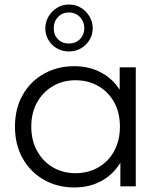

<svg xmlns="http://www.w3.org/2000/svg" viewBox="-20 -822 718 847"><path d="M308 5Q233 5 173.5 -29Q114 -63 80 -123.5Q46 -184 46 -263Q46 -343 80 -403Q114 -463 173.5 -496.5Q233 -530 308 -530Q377 -530 431.5 -499Q486 -468 518.5 -408.5Q551 -349 551 -263Q551 -178 519 -118Q487 -58 432.5 -26.5Q378 5 308 5ZM313 -58Q369 -58 413.5 -83.5Q458 -109 483.5 -155.5Q509 -202 509 -263Q509 -325 483.5 -371Q458 -417 413.5 -442.5Q369 -468 313 -468Q258 -468 214 -442.5Q170 -417 144 -371Q118 -325 118 -263Q118 -202 144 -155.5Q170 -109 214 -83.5Q258 -58 313 -58ZM511 0V-158L518 -264L508 -370V-525H579V0ZM284 -595Q254 -595 230.5 -609Q207 -623 193.5 -646Q180 -669 180 -697Q180 -725 194 -749Q208 -773 231.5 -787.5Q255 -802 284 -802Q314 -802 337.5 -787.5Q361 -773 375 -749Q389 -725 389 -697Q389 -669 375 -646Q361 -623 337.5 -609Q314 -595 284 -595ZM284 -630Q314 -630 333 -649.5Q352 -669 352 -697Q352 -726 333 -746.5Q314 -767 284 -767Q255 -767 236 -747Q217 -727 217 -697Q217 -668 235.5 -649Q254 -630 284 -630Z"/></svg>

Font: MOST Montserrat
Style: Regular
Weight: 400
Designer: Julieta Ulanovsky
Foundry: Julieta Ulanovsky
Version: Version 8.000;March 11, 2024;FontCreator 15.0.0.2926 64-bit